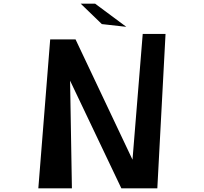

<svg xmlns="http://www.w3.org/2000/svg" viewBox="-20 -1032 1117 1052"><path d="M538 -900 422 -1012H501L672 -885ZM190 0 255 -816H394L706 -157L762 -846H887L842 0H645L364 -590L374 0Z"/></svg>

Font: OpenDyslexic
Style: Regular
Weight: 400
Designer: Abbie Gonzalez
Version: Version 0.920;hotconv 1.0.109;makeotfexe 2.5.65596